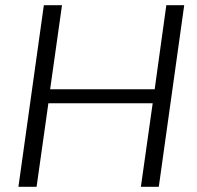

<svg xmlns="http://www.w3.org/2000/svg" viewBox="-20 -720 759 740"><path d="M149 -700H219L169 -346L157 -376H589L572 -346L621 -700H690L592 0H523L573 -354L582 -322H149L171 -354L121 0H51Z"/></svg>

Font: Pathway Extreme 28pt Light
Style: Italic
Weight: 300
Italic angle: -8°
Designer: Eduardo Rodriguez Tunni
Foundry: Eduardo Rodriguez Tunni
Version: Version 1.001;gftools[0.9.26]